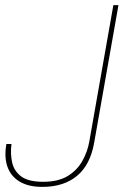

<svg xmlns="http://www.w3.org/2000/svg" viewBox="-20 -720 484 752"><path d="M146 12Q91 12 56.5 -9Q22 -30 9 -67.5Q-4 -105 5 -156H25Q20 -118 27.5 -84Q35 -50 63 -29Q91 -8 149 -8Q208 -8 245 -30.5Q282 -53 302.5 -89.5Q323 -126 330 -167L424 -700H444L349 -162Q334 -75 282 -31.5Q230 12 146 12Z"/></svg>

Font: DM Sans 36pt Thin
Style: Italic
Weight: 250
Italic angle: -10°
Designer: Colophon Foundry, Jonny Pinhorn
Foundry: Colophon Foundry
Version: Version 4.004;gftools[0.9.30]